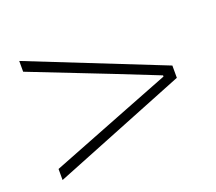

<svg xmlns="http://www.w3.org/2000/svg" viewBox="-78 -667 677 603"><g transform="rotate(-20 260.5 -365.0)"><path d="M37 -166 484 -345V-386L37 -564V-528L300 -425L446 -367V-363L300 -306L37 -203Z"/></g></svg>

Font: Harano Aji Gothic CN ExtraLight
Style: Regular
Weight: 250
Foundry: Masamichi Hosoda
Version: HaranoAjiGothicCN-ExtraLight version 20230610;ttx 4.39.4